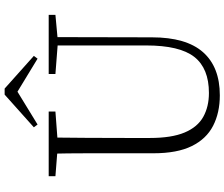

<svg xmlns="http://www.w3.org/2000/svg" viewBox="-90 -863 968 828"><g transform="rotate(-90 394.0 -449.0)"><path d="M426 -913 567 -787 555 -771 389 -872H436L271 -771L259 -787L400 -913ZM397 15Q322 15 265.5 -14Q209 -43 178 -106Q147 -169 147 -271V-387Q147 -472 147 -556Q147 -640 145 -723H215Q214 -641 213.5 -557Q213 -473 213 -387V-286Q213 -193 236.5 -137Q260 -81 304 -56.5Q348 -32 407 -32Q513 -32 562.5 -95Q612 -158 612 -303V-723H648L647 -278Q647 -130 583 -57.5Q519 15 397 15ZM48 -694V-723H327V-694L194 -684H175ZM489 -694V-723H744V-694L636 -684H618Z"/></g></svg>

Font: Noto Serif KR
Style: Regular
Weight: 200
Designer: Ryoko NISHIZUKA 西塚涼子 (kana & ideographs); Frank Grießhammer (Latin, Greek & Cyrillic); Wenlong ZHANG 张文龙 (bopomofo); San
Foundry: Adobe
Version: Version 2.001;hotconv 1.1.0;makeotfexe 2.6.0